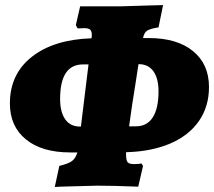

<svg xmlns="http://www.w3.org/2000/svg" viewBox="-20 -702 844 757"><path d="M477 -102V-94Q477 -69 483.5 -62Q490 -55 509 -55Q530 -55 537 -58L544 -48L525 34Q424 30 364 30Q362 30 216 34Q210 35 196 35L214 -48Q248 -56 263 -66.5Q278 -77 285 -101H257Q145 -101 82 -152.5Q19 -204 19 -294Q19 -410 105.5 -478Q192 -546 340 -551H341L342 -564Q342 -579 335.5 -585Q329 -591 313 -591L286 -590L279 -603L296 -677H454L553 -680Q569 -680 623 -682L605 -594Q572 -589 560 -581Q548 -573 544 -552H566Q678 -552 741 -500.5Q804 -449 804 -359Q804 -282 764.5 -225Q725 -168 652 -136.5Q579 -105 481 -102ZM530 -449H526L514 -371Q501 -293 489 -204H516Q560 -204 582.5 -239.5Q605 -275 605 -342Q605 -392 585.5 -420Q566 -448 530 -449ZM293 -203H299L329 -448H307Q217 -448 217 -312Q217 -261 236.5 -232.5Q256 -204 293 -203Z"/></svg>

Font: Alegreya Black
Style: Italic
Weight: 900
Italic angle: -7°
Designer: Juan Pablo del Peral
Foundry: Huerta Tipografica
Version: Version 2.007; ttfautohint (v1.6)